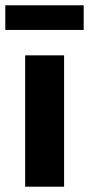

<svg xmlns="http://www.w3.org/2000/svg" viewBox="-30 -705 336 725"><path d="M65 0H212V-496H65ZM-10 -592H286V-685H-10Z"/></svg>

Font: Giro Sans Regular
Style: Bold
Weight: 700
Designer: Paul D. Hunt
Foundry: Adobe Systems Incorporated
Version: Version 1.000;PS 1.0;hotconv 1.0.88;makeotf.lib2.5.647800